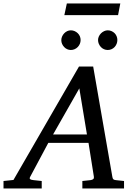

<svg xmlns="http://www.w3.org/2000/svg" viewBox="-73 -1062 766 1082"><path d="M374 -564 226.1 -304.2H417ZM391.1 0V-42L437 -46.9Q459 -49.8 456.1 -65.9L425.8 -256.8H199.2L97.2 -65.9Q91.8 -56.2 96.9 -52.2Q102.1 -48.3 116.2 -46.9L162.1 -42V0H-53.2V-42L2.9 -47.9L372.1 -687H452.1L560.1 -65.9Q561.5 -56.2 565.4 -52Q569.3 -47.9 580.1 -46.9L626 -42V0ZM381.3 -836.4Q381.3 -825.2 377 -814.9Q372.6 -804.7 365 -796.9Q357.4 -789.1 347.4 -784.7Q337.4 -780.3 326.2 -780.3Q315.4 -780.3 305.7 -784.7Q295.9 -789.1 288.6 -796.9Q281.2 -804.7 276.9 -814.5Q272.5 -824.2 272.5 -835.4Q272.5 -846.2 276.9 -856.2Q281.2 -866.2 288.6 -874Q295.9 -881.8 305.7 -886.5Q315.4 -891.1 326.2 -891.1Q337.4 -891.1 347.4 -886.7Q357.4 -882.3 365 -875Q372.6 -867.7 377 -857.7Q381.3 -847.7 381.3 -836.4ZM588.4 -836.4Q588.4 -825.2 584.2 -814.9Q580.1 -804.7 572.8 -796.9Q565.4 -789.1 555.4 -784.7Q545.4 -780.3 534.2 -780.3Q522.9 -780.3 512.9 -784.7Q502.9 -789.1 495.6 -796.9Q488.3 -804.7 483.9 -814.9Q479.5 -825.2 479.5 -836.4Q479.5 -846.7 484.1 -856.7Q488.8 -866.7 496.3 -874.3Q503.9 -881.8 513.9 -886.5Q523.9 -891.1 534.2 -891.1Q545.4 -891.1 555.4 -886.7Q565.4 -882.3 572.8 -875Q580.1 -867.7 584.2 -857.7Q588.4 -847.7 588.4 -836.4ZM592.3 -976.6H289.6L303.7 -1042.5H605Z"/></svg>

Font: Charis SIL APac
Style: Italic
Weight: 400
Italic angle: -11°
Foundry: SIL International
Version: Version 5.000